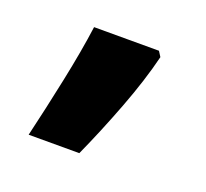

<svg xmlns="http://www.w3.org/2000/svg" viewBox="-59 -184 408 381"><g transform="rotate(20 145.0 6.5)"><path d="M219 -116 226 -105Q213 -52 189 11Q165 74 140 129H33Q47 70 61 3Q75 -64 82 -116Z"/></g></svg>

Font: Noto Sans Telugu
Style: Bold
Weight: 700
Designer: Jelle Bosma - Monotype Design Team
Foundry: Monotype Imaging Inc.
Version: Version 2.005; ttfautohint (v1.8.4.7-5d5b)